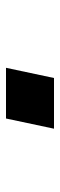

<svg xmlns="http://www.w3.org/2000/svg" viewBox="200 -621 200 640"><g transform="rotate(90 300.0 -301.0)"><path d="M206 -221 240 -381H409L375 -221Z"/></g></svg>

Font: Geist Mono ExtraBold
Style: Italic
Weight: 800
Italic angle: -12°
Monospace: yes
Designer: Basement.studio, Andrés Briganti, Mateo Zaragoza
Foundry: Basement.studio, Vercel, Andrés Briganti, Guido Ferreyra, Mateo Zaragoza
Version: Version 1.500; ttfautohint (v1.8.4.7-5d5b)